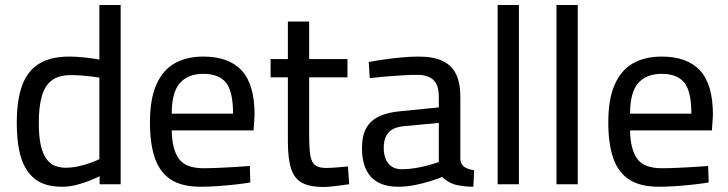

<svg xmlns="http://www.w3.org/2000/svg" viewBox="-20 -736 2910 767"><path d="M229 10Q198 10 171 3.5Q144 -3 121.5 -19.5Q99 -36 82 -65Q65 -94 56 -138.5Q47 -183 47 -246Q47 -335 68 -393.5Q89 -452 135.5 -481Q182 -510 258 -510Q286 -510 321.5 -506Q357 -502 377 -498V-716H462V0H378V-32Q362 -24 337 -14Q312 -4 284 3Q256 10 229 10ZM242 -66Q267 -66 292.5 -71.5Q318 -77 340 -85Q362 -93 377 -100V-426Q365 -428 345 -430.5Q325 -433 303.5 -434.5Q282 -436 264 -436Q215 -436 187 -415Q159 -394 147 -351.5Q135 -309 135 -246Q135 -189 143.5 -153.5Q152 -118 167 -99Q182 -80 201.5 -73Q221 -66 242 -66Z M782 10Q706 10 662 -19Q618 -48 598.5 -105Q579 -162 579 -247Q579 -341 605 -399Q631 -457 678.5 -483.5Q726 -510 792 -510Q894 -510 945.5 -454.5Q997 -399 997 -277L993 -215H666Q667 -141 694 -102.5Q721 -64 792 -64Q820 -64 854 -65.5Q888 -67 921.5 -69Q955 -71 978 -73L980 -7Q956 -3 921 1Q886 5 849.5 7.5Q813 10 782 10ZM666 -282H911Q911 -370 883 -405.5Q855 -441 792 -441Q731 -441 698.5 -404Q666 -367 666 -282Z M1271 11Q1219 11 1188 -5Q1157 -21 1143.5 -60.5Q1130 -100 1130 -172V-427H1061V-500H1130V-650H1215V-500H1368V-427H1215V-196Q1215 -145 1219.5 -116.5Q1224 -88 1238.5 -76.5Q1253 -65 1284 -65Q1294 -65 1309.5 -66Q1325 -67 1341.5 -68.5Q1358 -70 1370 -71L1375 0Q1353 3 1322.5 7Q1292 11 1271 11Z M1570 10Q1499 10 1462.5 -29Q1426 -68 1426 -144Q1426 -194 1443.5 -225Q1461 -256 1496.5 -272Q1532 -288 1583 -292L1733 -307V-348Q1733 -397 1711 -417Q1689 -437 1647 -437Q1621 -437 1586.5 -435Q1552 -433 1517.5 -430Q1483 -427 1457 -424L1453 -488Q1477 -493 1511.5 -498Q1546 -503 1583.5 -506.5Q1621 -510 1652 -510Q1710 -510 1747 -493Q1784 -476 1801.5 -440.5Q1819 -405 1819 -349V-99Q1821 -78 1836 -68.5Q1851 -59 1874 -56L1871 10Q1849 10 1830 7.5Q1811 5 1796 1Q1781 -4 1769 -11.5Q1757 -19 1746 -29Q1727 -21 1698 -12Q1669 -3 1636 3.5Q1603 10 1570 10ZM1585 -60Q1611 -60 1639 -64.5Q1667 -69 1692 -76Q1717 -83 1733 -89V-245L1594 -232Q1551 -228 1532 -206.5Q1513 -185 1513 -146Q1513 -106 1531.5 -83Q1550 -60 1585 -60Z M1968 0V-716H2053V0Z M2203 0V-716H2288V0Z M2613 10Q2537 10 2493 -19Q2449 -48 2429.5 -105Q2410 -162 2410 -247Q2410 -341 2436 -399Q2462 -457 2509.5 -483.5Q2557 -510 2623 -510Q2725 -510 2776.5 -454.5Q2828 -399 2828 -277L2824 -215H2497Q2498 -141 2525 -102.5Q2552 -64 2623 -64Q2651 -64 2685 -65.5Q2719 -67 2752.5 -69Q2786 -71 2809 -73L2811 -7Q2787 -3 2752 1Q2717 5 2680.5 7.5Q2644 10 2613 10ZM2497 -282H2742Q2742 -370 2714 -405.5Q2686 -441 2623 -441Q2562 -441 2529.5 -404Q2497 -367 2497 -282Z"/></svg>

Font: Cairo Medium
Style: Regular
Weight: 500
Designer: Mohamed Gaber, Accademia di Belle Arti di Urbino
Foundry: Kief Type Foundry, Accademia di Belle Arti di Urbino
Version: Version 3.117